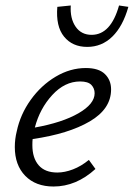

<svg xmlns="http://www.w3.org/2000/svg" viewBox="-20 -671 488 700"><path d="M34 -135Q34 -164 41 -192Q54 -254 92 -307Q130 -360 183 -391.5Q236 -423 293 -423Q340 -423 362.5 -401Q385 -379 385 -345Q385 -274 307.5 -228.5Q230 -183 99 -164Q98 -156 98 -142Q98 -95 121 -68.5Q144 -42 189 -42Q216 -42 246 -53.5Q276 -65 304 -88L328 -55Q258 9 175 9Q110 9 72 -30Q34 -69 34 -135ZM189 -646 238 -651Q235 -604 255.5 -574Q276 -544 314 -544Q384 -544 414 -651L448 -646Q428 -575 389.5 -537.5Q351 -500 298 -500Q244 -500 213.5 -537.5Q183 -575 189 -646ZM325 -331Q325 -349 313 -361.5Q301 -374 272 -374Q216 -374 170.5 -324.5Q125 -275 107 -206Q207 -224 266 -258Q325 -292 325 -331Z"/></svg>

Font: LXGW Bright GB
Style: Italic
Weight: 400
Italic angle: -12°
Designer: Christian Thalmann (Catharsis Fonts)
Foundry: LXGW / Christian Thalmann (Catharsis Fonts) / Fontworks Inc.
Version: Version 5.510